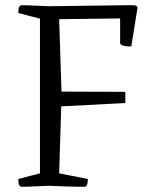

<svg xmlns="http://www.w3.org/2000/svg" viewBox="-20 -720 590 740"><path d="M443 -555V-649L208 -646L217 -367L463 -366V-323L216 -310L208 -52L319 -30Q319 -25 317 -12.5Q315 0 304 0Q304 0 271 -0.5Q238 -1 168 -4Q121 -2 99 -1Q77 0 71 0Q65 0 65 0Q54 0 52 -12.5Q50 -25 50 -30L134 -52V-648L50 -670Q50 -675 52 -687.5Q54 -700 65 -700Q65 -700 71 -700Q77 -700 99 -699Q121 -698 168 -696L478 -700Q492 -700 500.5 -699Q509 -698 510 -690L486 -541Q482 -541 471.5 -541.5Q461 -542 452 -545Q443 -548 443 -555Z"/></svg>

Font: Mate SC
Style: Regular
Weight: 400
Designer: Eduardo Rodriguez Tunni
Foundry: Eduardo Rodriguez Tunni
Version: Version 1.003; ttfautohint (v1.8.4.7-5d5b);gftools[0.9.24]